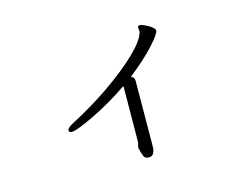

<svg xmlns="http://www.w3.org/2000/svg" viewBox="-86 -693 1172 892"><g transform="rotate(-15 500.0 -246.5)"><path d="M498 -26 500 -282Q500 -292 499 -295Q417 -238 327.5 -194.5Q238 -151 213 -151Q206 -151 201 -157Q200 -158 200 -161Q200 -167 206.5 -173.5Q213 -180 224 -186Q327 -239 418 -302Q509 -365 568 -422Q627 -479 637 -516L638 -522Q638 -527 637 -531Q636 -535 636 -538Q636 -544 639 -546Q642 -549 645 -549Q652 -549 669 -541.5Q686 -534 700 -523.5Q714 -513 714 -505Q714 -489 665.5 -436.5Q617 -384 545 -328Q553 -324 557 -318.5Q561 -313 561 -303L559 12Q559 27 553.5 40Q548 53 537 55Q534 56 529 56Q511 56 505 43Q499 30 493 3V-1Q493 -7 495.5 -14.5Q498 -22 498 -26Z"/></g></svg>

Font: Iansui
Style: Regular
Weight: 400
Designer: But Ko / Fontworks Inc.
Foundry: zi-hi.com / Fontworks Inc.
Version: Version 1.002